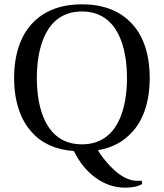

<svg xmlns="http://www.w3.org/2000/svg" viewBox="-20 -685 756 886"><path d="M45 -325C45 -220 74 -133 125 -77C171 -24 236 6 321 12C370 113 457 181 557 181C590 181 616 176 636 164L634 149C625 150 617 149 609 149C585 149 540 137 487 80C463 54 442 27 432 8C500 -3 552 -33 591 -77C643 -133 671 -220 671 -325C671 -431 643 -517 591 -573C538 -632 462 -665 358 -665C255 -665 178 -632 125 -573C74 -517 45 -431 45 -325ZM150 -325C150 -463 191 -632 358 -632C525 -632 566 -463 566 -325C566 -187 525 -19 358 -19C191 -19 150 -187 150 -325Z"/></svg>

Font: erewhon
Style: Regular
Weight: 400
Version: Version 1.0.0